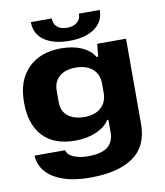

<svg xmlns="http://www.w3.org/2000/svg" viewBox="-95 -794 901 1050"><g transform="rotate(-10 355.0 -269.0)"><path d="M338.9 -578.1Q251 -578.1 199.7 -614Q148.4 -649.9 147.9 -715.8H264.2Q264.2 -684.6 284.2 -667.7Q304.2 -650.9 338.9 -650.9Q373.5 -650.9 394.3 -668Q415 -685.1 415 -715.8H530.8Q530.8 -650.9 479 -614.5Q427.2 -578.1 338.9 -578.1ZM320.8 178.2Q195.3 178.2 120.6 133.1Q45.9 87.9 41 6.8H210.9Q216.8 32.7 250 46.9Q283.2 61 330.1 61Q403.3 61 438.2 34.4Q473.1 7.8 473.1 -48.8V-116.2H465.8Q444.3 -79.6 392.3 -57.4Q340.3 -35.2 275.9 -35.2Q158.7 -35.2 96.9 -101.1Q35.2 -167 35.2 -286.1V-292Q35.2 -412.1 102.8 -479Q170.4 -545.9 284.2 -545.9Q350.1 -545.9 398.2 -524.9Q446.3 -503.9 469.2 -465.8H478L484.9 -536.1H645V-63Q645 60.1 561.3 119.1Q477.5 178.2 320.8 178.2ZM347.2 -153.8Q406.7 -153.8 439.9 -184.1Q473.1 -214.4 473.1 -264.2V-318.8Q473.1 -369.6 438.7 -398.9Q404.3 -428.2 347.2 -428.2Q287.1 -428.2 254.6 -399.7Q222.2 -371.1 222.2 -320.8V-257.8Q222.2 -207.5 256.1 -180.7Q290 -153.8 347.2 -153.8Z"/></g></svg>

Font: Hubot Sans Expanded
Style: Bold
Weight: 700
Width: 7
Designer: Deni Anggara
Foundry: GitHub
Version: Version 1.001;gftools[0.9.31]